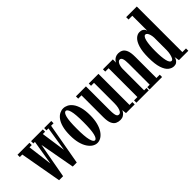

<svg xmlns="http://www.w3.org/2000/svg" viewBox="20 -1432 2126 2126"><g transform="rotate(-45 1082.5 -369.5)"><path d="M348 1.5 259 -487.5H220.5V-523.5H404.5V-487.5H368.5L410 -198L456.5 -487.5H425.5V-523.5H536.5V-487.5H498L411 1.5ZM134 1.5 47 -487.5H8V-523.5H195.5V-487.5H160L197 -198L245 -487.5H227V-523.5H325.5V-487.5H286L197 1.5Z M728 11Q698.5 11 670.5 -6.2Q642.5 -23.5 619.5 -58Q596.5 -92.5 583.2 -144Q570 -195.5 570 -263.5Q570 -337.5 584 -388.8Q598 -440 621.2 -471Q644.5 -502 672.2 -515.8Q700 -529.5 728 -529.5Q755.5 -529.5 783.5 -515.8Q811.5 -502 835 -471Q858.5 -440 872.8 -388.8Q887 -337.5 887 -263.5Q887 -195.5 873.5 -144Q860 -92.5 837 -58Q814 -23.5 785.8 -6.2Q757.5 11 728 11ZM728 -29.5Q752 -29.5 766 -85Q780 -140.5 780 -263.5Q780 -386 766 -437.8Q752 -489.5 728 -489.5Q704.5 -489.5 690.2 -437.8Q676 -386 676 -263.5Q676 -140.5 690.2 -85Q704.5 -29.5 728 -29.5Z M1087 11Q1056.5 11 1030.8 -1.2Q1005 -13.5 989.5 -47.5Q974 -81.5 974 -146.5V-487.5H922.5V-523H1079V-158Q1079 -111 1083.2 -86Q1087.5 -61 1096.2 -52Q1105 -43 1118 -43Q1134 -43 1145.8 -59.2Q1157.5 -75.5 1163.8 -104.2Q1170 -133 1170 -172V-487.5H1123.5V-523H1275V-36.5H1319.5V0H1183.5L1177 -54Q1174.5 -41.5 1163.2 -26.5Q1152 -11.5 1132.8 -0.2Q1113.5 11 1087 11Z M1346 0V-36.5H1398.5V-487.5H1346V-523.5H1501V-472Q1502.5 -480.5 1513.5 -494.2Q1524.5 -508 1544 -518.8Q1563.5 -529.5 1590 -529.5Q1618.5 -529.5 1642.8 -516.8Q1667 -504 1681.8 -469.2Q1696.5 -434.5 1696.5 -368V-36.5H1748.5V0H1553V-36.5H1591.5V-364Q1591.5 -419 1582.5 -444Q1573.5 -469 1553.5 -469Q1542.5 -469 1533.8 -461.5Q1525 -454 1518.2 -440.8Q1511.5 -427.5 1507.8 -410Q1504 -392.5 1503.5 -372.5V-36.5H1540.5V0Z M1929.5 10Q1893.5 10 1862.2 -15Q1831 -40 1811.8 -98.8Q1792.5 -157.5 1792.5 -259Q1792.5 -355 1811 -414.5Q1829.5 -474 1859.2 -501.8Q1889 -529.5 1922.5 -529.5Q1949.5 -529.5 1964.8 -520.2Q1980 -511 1986.8 -499Q1993.5 -487 1995 -480V-713H1936V-750H2102.5V-36.5H2159.5V0H2012.5L2002.5 -59Q2002 -46 1993.2 -29.5Q1984.5 -13 1968.8 -1.5Q1953 10 1929.5 10ZM1950 -51.5Q1963.5 -51.5 1973 -69.8Q1982.5 -88 1988.5 -115.8Q1994.5 -143.5 1995 -173V-371.5Q1993.5 -397 1987.5 -418Q1981.5 -439 1971.8 -451.5Q1962 -464 1949 -464Q1936.5 -464 1926.8 -449.2Q1917 -434.5 1910.8 -407.2Q1904.5 -380 1901.2 -342Q1898 -304 1898 -257Q1898 -208 1901.2 -169.8Q1904.5 -131.5 1910.8 -105.2Q1917 -79 1926.8 -65.2Q1936.5 -51.5 1950 -51.5Z"/></g></svg>

Font: Imbue Thin 10pt SemiBold
Style: Regular
Weight: 600
Version: Version 1.102